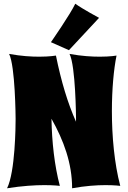

<svg xmlns="http://www.w3.org/2000/svg" viewBox="-20 -1003 686 1033"><path d="M302 -3C273 -112 259 -241 257 -364C323 -247 368 -124 368 10C438 -3 501 -7 548 -7C597 -7 627 -3 627 -3C595 -124 582 -271 582 -405C582 -523 592 -631 607 -704C607 -704 574 -698 517 -698C475 -698 419 -701 354 -713C387 -649 389 -368 389 -368V-348C344 -449 309 -566 281 -704C281 -704 248 -698 191 -698C149 -698 94 -701 29 -713C62 -647 64 -372 64 -363C64 -326 62 -78 18 10C99 -3 169 -7 219 -7C271 -7 302 -3 302 -3ZM513 -907C513 -907 425 -954 385 -983C359 -927 254 -776 254 -776L351 -733Z"/></svg>

Font: Spicy Rice
Style: Regular
Weight: 400
Designer: Astigmatic (AOETI)
Foundry: Astigmatic (AOETI)
Version: Version 1.000